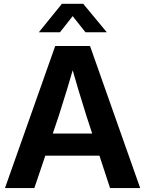

<svg xmlns="http://www.w3.org/2000/svg" viewBox="-20 -963 743 983"><path d="M5.4 0 262.7 -727.5H440.9L697.8 0H543.5L422.9 -368.2Q402.3 -433.6 380.9 -504.6Q359.4 -575.7 333 -668.9H371.6Q344.7 -575.7 323 -504.6Q301.3 -433.6 280.3 -368.2L155.8 0ZM163.6 -166V-279.3H540V-166ZM287.1 -797.9H179.2V-798.3L296.9 -943.4H406.2L526.4 -798.3V-797.9H417.5L352.1 -880.4Z"/></svg>

Font: Inter Cardless Display
Style: Bold
Weight: 700
Designer: Rasmus Andersson
Foundry: rsms
Version: Version 4.001;git-9221beed3